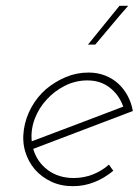

<svg xmlns="http://www.w3.org/2000/svg" viewBox="-20 -632 478 659"><path d="M280 -356Q325 -356 357 -331Q389 -306 403 -266Q324 -236 246.5 -206.5Q169 -177 89 -147Q85 -186 99 -223.5Q113 -261 140 -290Q166 -319 202.5 -337.5Q239 -356 280 -356ZM436 -251Q431 -279 418.5 -302.5Q406 -326 388 -343Q368 -362 341.5 -372.5Q315 -383 284 -383Q243 -383 206 -367.5Q169 -352 138 -326Q108 -300 88 -264Q68 -228 62 -188Q56 -147 66.5 -112Q77 -77 100 -50Q123 -24 156 -8.5Q189 7 230 7Q269 7 304 -7Q339 -21 369 -46Q365 -51 361.5 -56Q358 -61 354 -67Q329 -45 298 -33Q267 -21 233 -21Q181 -21 144 -48.5Q107 -76 94 -121Q180 -154 265 -186Q350 -218 436 -251ZM282 -479H307Q337 -514 363 -545.5Q389 -577 420 -612H390Q363 -579 336 -545.5Q309 -512 282 -479Z"/></svg>

Font: Josefin Slab Thin Light
Style: Italic
Weight: 300
Italic angle: -12°
Version: Version 2.000